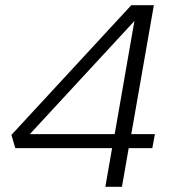

<svg xmlns="http://www.w3.org/2000/svg" viewBox="-20 -720 653 740"><path d="M412 -149H39L24 -200L486 -700H573L486 -203H577L567 -149H476L450 0H386ZM422 -203 498 -639 95 -203Z"/></svg>

Font: KoHo
Style: Italic
Weight: 400
Italic angle: -10°
Designer: Cadson Demak & Katatrad Team
Foundry: Cadson Demak Co.,Ltd.
Version: Version 1.000